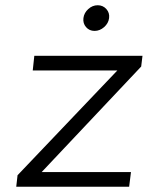

<svg xmlns="http://www.w3.org/2000/svg" viewBox="-20 -713 564 733"><path d="M341 -595Q321 -595 308.5 -609.5Q296 -624 298.5 -644Q301 -664 317 -678.5Q333 -693 353 -693Q373 -693 386 -678.5Q399 -664 396.5 -644Q394 -624 377.5 -609.5Q361 -595 341 -595ZM42 0 47 -44 428 -444H105L111 -500H524L519 -459L139 -56H480L473 0Z"/></svg>

Font: Orkney Light
Style: LightItalic
Weight: 300
Designer: Samuel Oakes and Alfredo Marco Pradil
Foundry: Alfredo Marco Pradil
Version: 1.0; ttfautohint (v1.5)